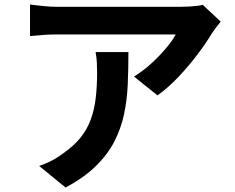

<svg xmlns="http://www.w3.org/2000/svg" viewBox="-20 -772 1040 848"><path d="M954.8 -676.6Q946.9 -667.1 935.1 -651.6Q923.3 -636 916.2 -625.4Q893.2 -586.2 855.1 -535.4Q817 -484.5 771 -435.3Q725 -386.1 675.6 -350.7L571.7 -433.8Q602.1 -452.4 630.8 -476.5Q659.6 -500.5 684.3 -526.6Q709.1 -552.6 727.8 -576.9Q746.5 -601.2 756 -619.9Q742.9 -619.9 711.9 -619.9Q680.9 -619.9 637.8 -619.9Q594.7 -619.9 545.4 -619.9Q496.1 -619.9 447.1 -619.9Q398.2 -619.9 354.8 -619.9Q311.4 -619.9 279.7 -619.9Q248 -619.9 234.8 -619.9Q203.5 -619.9 175.8 -618.1Q148.1 -616.3 112.6 -612.8V-752Q141.8 -748.3 172.7 -745.1Q203.5 -741.9 234.8 -741.9Q248 -741.9 281 -741.9Q314 -741.9 359.3 -741.9Q404.6 -741.9 456.3 -741.9Q508 -741.9 559.5 -741.9Q610.9 -741.9 655.4 -741.9Q699.9 -741.9 731.3 -741.9Q762.7 -741.9 773.8 -741.9Q788.1 -741.9 808.3 -742.8Q828.4 -743.7 847.5 -745.9Q866.6 -748 875.5 -750.6ZM547.2 -542.1Q547.2 -468.1 544.2 -399Q541.2 -329.9 527.7 -266.7Q514.2 -203.5 484.7 -146.4Q455.1 -89.3 403.3 -38.4Q351.5 12.5 269.5 56.2L153 -39Q177 -47.1 203.9 -60.3Q230.9 -73.6 258.2 -94Q306.1 -127.4 335.7 -164.3Q365.3 -201.3 381 -244.4Q396.7 -287.5 402.8 -339Q408.9 -390.6 408.9 -452Q408.9 -475.1 407.7 -496.4Q406.6 -517.7 402.2 -542.1Z"/></svg>

Font: Shanggu Sans SC VF
Style: Regular
Weight: 250
Designer: GuiWonder
Version: Version 1.021